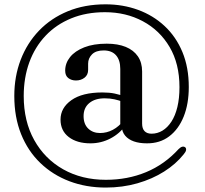

<svg xmlns="http://www.w3.org/2000/svg" viewBox="-20 -710 923 866"><path d="M535.5 -250.5Q516.5 -257.5 496.5 -262Q476.5 -266.5 452 -266.5Q408.5 -266.5 382.8 -245.2Q357 -224 357 -186.5Q357 -150 378 -130Q399 -110 431 -110Q462 -110 489.5 -124.8Q517 -139.5 537 -166.5L547.5 -146.5Q520.5 -107.5 478.2 -85.5Q436 -63.5 388 -63.5Q327 -63.5 290 -92Q253 -120.5 253 -170.5Q253 -223.5 302 -258.2Q351 -293 442 -293Q473.5 -293 497.5 -288Q521.5 -283 543 -274ZM663.5 -107Q690 -107 712.8 -120.8Q735.5 -134.5 753 -161.2Q770.5 -188 780 -227.2Q789.5 -266.5 789.5 -317Q789.5 -422.5 745 -498Q700.5 -573.5 624.2 -614.2Q548 -655 453.5 -655Q369 -655 301.2 -627.2Q233.5 -599.5 185.5 -548.8Q137.5 -498 112.2 -428.8Q87 -359.5 87 -277Q87 -163.5 134.2 -78.5Q181.5 6.5 265.2 53.8Q349 101 457.5 101Q555.5 101 638.8 66.5Q722 32 785.5 -37.5Q794.5 -46.5 802 -48.2Q809.5 -50 815.5 -45.5Q820.5 -41 819.2 -33Q818 -25 808.5 -14Q773.5 30 720.2 63.8Q667 97.5 599.8 116.8Q532.5 136 457 136Q368.5 136 293.2 107.5Q218 79 162 25.2Q106 -28.5 75.2 -105Q44.5 -181.5 44.5 -277Q44.5 -365 73.2 -440.2Q102 -515.5 156 -571.8Q210 -628 285.8 -659.2Q361.5 -690.5 456 -690.5Q534.5 -690.5 602.8 -665.5Q671 -640.5 722.5 -592.5Q774 -544.5 802.8 -475.2Q831.5 -406 831.5 -317.5Q831.5 -241.5 808.5 -184.2Q785.5 -127 743.2 -95Q701 -63 642 -63.5Q608.5 -63.5 583.8 -72.2Q559 -81 544.8 -97.8Q530.5 -114.5 529 -139.5L522.5 -141.5V-399Q522.5 -439 503.2 -460.8Q484 -482.5 447.5 -482.5Q412.5 -482.5 395 -464.8Q377.5 -447 377.5 -423V-395Q377.5 -372 361.2 -359.5Q345 -347 322.5 -347Q302.5 -347 288.2 -357.8Q274 -368.5 274 -391.5Q274 -425 296 -452.5Q318 -480 360 -496.5Q402 -513 461.5 -513Q511.5 -513 547 -498.5Q582.5 -484 601.8 -456Q621 -428 621 -387.5V-152.5Q621 -130 632 -118.5Q643 -107 663.5 -107Z"/></svg>

Font: Fraunces 16pt
Style: Regular
Weight: 400
Version: Version 1.000;[b76b70a41]